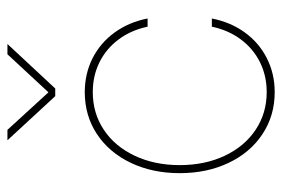

<svg xmlns="http://www.w3.org/2000/svg" viewBox="-146 -634 788 537"><g transform="rotate(-90 248.5 -366.0)"><path d="M32.2 -257.8Q32.2 -334 61 -394.5Q89.8 -455.1 141.4 -489.3Q192.9 -523.4 258.8 -523.4Q310.5 -523.4 353.8 -501.5Q397 -479.5 425.8 -439.7Q454.6 -399.9 464.8 -347.7H441.9Q432.1 -394 406.2 -428.7Q380.4 -463.4 342.5 -482.2Q304.7 -501 258.8 -501Q199.7 -501 153.3 -470Q106.9 -439 80.8 -383.5Q54.7 -328.1 54.7 -257.8Q54.7 -187.5 80.8 -132.1Q106.9 -76.7 153.3 -45.7Q199.7 -14.6 258.8 -14.6Q304.7 -14.6 342.5 -33.4Q380.4 -52.2 406.2 -86.9Q432.1 -121.6 441.9 -168H464.8Q454.6 -115.7 425.8 -75.9Q397 -36.1 353.8 -14.2Q310.5 7.8 258.8 7.8Q192.9 7.8 141.4 -26.4Q89.8 -60.5 61 -121.1Q32.2 -181.6 32.2 -257.8ZM258.3 -625 364.7 -739.7H393.1V-739.3L269 -606H247.6L124.5 -739.3V-739.7H153.3Z"/></g></svg>

Font: Intratopia Thin
Style: Regular
Weight: 100
Designer: Rasmus Andersson
Foundry: rsms
Version: Version 3.000;Glyphs 3.2.3 (3260)